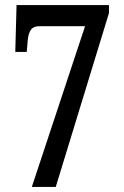

<svg xmlns="http://www.w3.org/2000/svg" viewBox="-20 -734 486 754"><path d="M105 0 314 -631H134Q112 -631 102 -618Q92 -605 89 -577L85 -530H40L45 -714H408V-683L199 0Z"/></svg>

Font: Noto Serif Hebrew ExtraCondensed Medium
Style: Regular
Weight: 500
Width: 2
Designer: Monotype Design Team
Foundry: Monotype Imaging Inc.
Version: Version 2.004; ttfautohint (v1.8.4.7-5d5b)